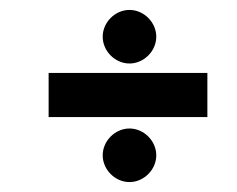

<svg xmlns="http://www.w3.org/2000/svg" viewBox="-20 -575 477 387"><path d="M398 -339V-428H78V-339ZM241 -447C270 -447 295 -472 295 -501C295 -530 270 -555 241 -555C212 -555 187 -530 187 -501C187 -472 212 -447 241 -447ZM241 -208C270 -208 295 -233 295 -262C295 -291 270 -316 241 -316C212 -316 187 -291 187 -262C187 -233 212 -208 241 -208Z"/></svg>

Font: Advent Pro
Style: Bold
Weight: 700
Designer: Andreas Kalpakidis
Foundry: Andreas Kalpakidis
Version: Version 2.002 2008